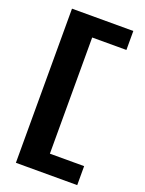

<svg xmlns="http://www.w3.org/2000/svg" viewBox="-173 -821 837 1112"><g transform="rotate(20 245.0 -265.0)"><path d="M238 93H449V210H71V-740H449V-623H238Z"/></g></svg>

Font: Georama ExtraExtended
Style: Bold
Weight: 700
Width: 8
Designer: Jean-Baptiste Levee
Foundry: Production Type
Version: Version 1.000